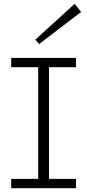

<svg xmlns="http://www.w3.org/2000/svg" viewBox="-20 -991 459 1011"><path d="M181 -28V-661H238V-28ZM39 0V-49H380V0ZM39 -637V-686H380V-637ZM186 -759 166 -782 373 -971 407 -928Z"/></svg>

Font: BioRhyme ExtraBold Light
Style: Regular
Weight: 300
Version: Version 1.600;gftools[0.9.33]